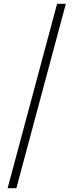

<svg xmlns="http://www.w3.org/2000/svg" viewBox="-20 -854 386 1009"><path d="M20 135 280 -834H326L66 135Z"/></svg>

Font: Baskervville
Style: Regular
Weight: 400
Designer: Alexis Faudot, Rémi Forte, Morgane Pierson, Rafael Ribas, Tanguy Vanlaeys, Rosalie Wagner, Thomas Huot-Marchand
Foundry: ANRT
Version: Version 1.100